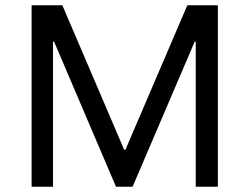

<svg xmlns="http://www.w3.org/2000/svg" viewBox="-20 -708 946 728"><path d="M99.8 0V-688H216.4L450.7 -140.5H455.7L690.3 -688H806V0H722.2V-550.1H718.2L482.8 0H419.8L185 -550.1H181V0Z"/></svg>

Font: Saira Thin
Style: Regular
Weight: 100
Designer: Hector Gatti with collaboration of the Omnibus-Type team
Foundry: Omnibus-Type
Version: Version 1.101